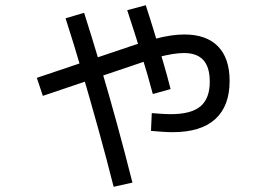

<svg xmlns="http://www.w3.org/2000/svg" viewBox="-20 -655 1040 735"><path d="M641 -149Q624 -149 602 -150.5Q580 -152 558 -154L561 -222Q576 -221 595.5 -219.5Q615 -218 634 -218Q712 -218 747.5 -248Q783 -278 783 -342Q783 -398 758.5 -425Q734 -452 684 -452Q665 -452 640 -448Q615 -444 584.5 -436Q554 -428 517 -414L144 -288L121 -357L495 -483Q538 -497 572 -506Q606 -515 634 -519Q662 -523 686 -523Q770 -523 814.5 -477.5Q859 -432 859 -345Q859 -249 804 -199Q749 -149 641 -149ZM415 60Q387 -51 356 -162.5Q325 -274 293.5 -381.5Q262 -489 231 -585L302 -606Q332 -512 364 -404.5Q396 -297 427 -184Q458 -71 487 44ZM565 -295Q548 -360 522.5 -442.5Q497 -525 467 -616L538 -635Q555 -583 572 -527Q589 -471 605 -416.5Q621 -362 633 -314Z"/></svg>

Font: M PLUS 1 Thin
Style: Regular
Weight: 400
Version: Version 1.001